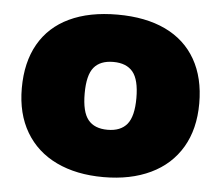

<svg xmlns="http://www.w3.org/2000/svg" viewBox="-45 -609 772 671"><g transform="rotate(5 341.0 -274.0)"><path d="M30 -274Q30 -365 66.5 -429Q103 -493 172.8 -526Q242.5 -559 341 -559Q440 -559 509.8 -525.8Q579.5 -492.5 616 -428.5Q652.5 -364.5 652.5 -274.5Q652.5 -184.5 614.5 -120.2Q576.5 -56 506.2 -22.5Q436 11 341 11Q246 11 176 -22.5Q106 -56 68 -120.2Q30 -184.5 30 -274ZM432 -274Q432 -338.5 409.5 -365.8Q387 -393 341 -393Q295 -393 272.8 -366Q250.5 -339 250.5 -274.5Q250.5 -210 272.8 -182.5Q295 -155 341 -155Q387 -155 409.5 -182.5Q432 -210 432 -274Z"/></g></svg>

Font: Encode Sans Semi Expanded Black
Style: Regular
Weight: 900
Width: 6
Designer: Multiple Designers
Foundry: Impallari Type
Version: Version 2.000